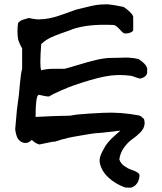

<svg xmlns="http://www.w3.org/2000/svg" viewBox="-20 -653 747 885"><path d="M161 13Q143 8 127 -8Q121 -2 107 5Q80 10 63 -13Q54 -27 50 -57L58 -147L67 -215Q68 -224 72 -269Q76 -314 82 -336V-431Q78 -435 70.5 -452.5Q63 -470 63 -475Q58 -508 63 -545Q66 -552 74.5 -557Q83 -562 97 -565.5Q111 -569 113 -570Q150 -562 164 -564Q185 -564 208.5 -569Q232 -574 245.5 -578.5Q259 -583 289 -593.5Q319 -604 329 -608Q342 -611 371.5 -618.5Q401 -626 421.5 -629.5Q442 -633 468 -633Q479 -634 514 -628L550 -621L560 -614Q570 -606 575 -601.5Q580 -597 586.5 -589.5Q593 -582 594 -576V-513Q590 -505 575.5 -501Q561 -497 550 -500Q546 -502 528.5 -521Q511 -540 499 -538Q387 -543 316 -519Q305 -514 271 -502.5Q237 -491 215 -480.5Q193 -470 177 -456L170 -450Q162 -346 170 -329Q193 -336 234 -336H278Q295 -340 342.5 -354.5Q390 -369 424.5 -377Q459 -385 487 -386Q497 -386 519 -386.5Q541 -387 555.5 -387.5Q570 -388 588.5 -386Q607 -384 620 -380Q665 -350 658 -326Q662 -303 632 -292Q626 -289 606 -296.5Q586 -304 582 -304Q520 -312 461 -300Q402 -288 322 -260Q303 -254 261.5 -236Q220 -218 208 -209Q199 -207 180.5 -211.5Q162 -216 158 -216Q144 -211 144 -114Q184 -116 216.5 -117.5Q249 -119 264.5 -119Q280 -119 291 -119.5Q302 -120 305 -120Q308 -120 310 -121Q333 -126 392 -129.5Q451 -133 456 -133Q535 -137 620 -121Q631 -118 637 -110Q646 -107 646 -91Q648 -86 646 -80Q645 -62 628 -44Q611 -26 591 -12.5Q571 1 552.5 26Q534 51 530 82Q536 100 552.5 112Q569 124 584.5 129Q600 134 612 141Q624 148 623 157Q621 184 606 199Q591 214 574 212L556 211Q510 194 478.5 164Q447 134 440 97Q435 72 458 34Q464 21 474 8.5Q484 -4 491.5 -11.5Q499 -19 514 -32.5Q529 -46 535 -51Q439 -39 411 -38Q404 -37 373.5 -32Q343 -27 316 -22Q289 -17 278 -13Q269 -12 249.5 -5Q230 2 224 0Z"/></svg>

Font: Excalifont
Style: Regular
Weight: 400
Designer: Your Own Font Foundry (Virgil); Ján Filípek / DizajnDesign (Excalifont, modifications)
Foundry: Your Own Font Foundry (Virgil); Ján Filípek / DizajnDesign (Excalifont, modifications)
Version: Version 1.000;Glyphs 3.2 (3227)